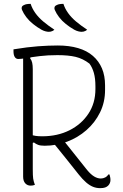

<svg xmlns="http://www.w3.org/2000/svg" viewBox="-20 -956 640 996"><path d="M295 -246Q331 -201 363.5 -160Q396 -119 432 -74Q451 -51 468.5 -40.5Q486 -30 503 -30Q515 -30 525.5 -35.5Q536 -41 542 -51H548Q550 -44 551.5 -37Q553 -30 553 -22Q553 -14 550 -6.5Q547 1 541 7Q535 13 525.5 16.5Q516 20 499 20Q480 20 462.5 13Q445 6 427 -9.5Q409 -25 389 -50Q355 -93 320.5 -136Q286 -179 251 -222ZM50 -700Q123 -712 177.5 -716Q232 -720 280 -720Q339 -720 385 -706.5Q431 -693 462 -666Q493 -639 509 -601Q525 -563 525 -513V-489Q525 -426 499 -373Q473 -320 428.5 -281Q384 -242 328 -221Q272 -200 212 -200Q190 -200 178 -204.5Q166 -209 156 -217L138 -210V-258Q152 -253 165.5 -251Q179 -249 199 -249Q278 -249 340 -280Q402 -311 438.5 -366Q475 -421 475 -494V-508Q475 -549 467 -577.5Q459 -606 444 -626Q410 -652 372.5 -661Q335 -670 278 -670Q227 -670 186.5 -665Q146 -660 118 -655Q90 -650 75 -650Q63 -650 56.5 -660.5Q50 -671 50 -690Q50 -692 50 -695Q50 -698 50 -700ZM161 3Q155 5 150 6Q145 7 139 7Q122 7 111 -5Q100 -17 100 -40Q100 -120 100 -200.5Q100 -281 100 -361.5Q100 -442 100 -522.5Q100 -603 100 -683H151L136 -654Q144 -644 147 -630.5Q150 -617 150 -597Q150 -517 150 -430.5Q150 -344 150 -255.5Q150 -167 150 -80Q150 -44 152 -30Q154 -16 161 3ZM139 -936Q147 -911 163.5 -888Q180 -865 205 -844Q230 -823 262 -802Q258 -798 253 -795.5Q248 -793 243 -792Q238 -791 233 -791Q226 -791 216 -793.5Q206 -796 195 -802Q172 -815 151.5 -831.5Q131 -848 116.5 -867Q102 -886 94 -905Q91 -912 93 -919Q95 -926 105 -930Q111 -933 116 -934Q121 -935 126.5 -935.5Q132 -936 139 -936ZM309 -936Q317 -911 333.5 -888Q350 -865 375 -844Q400 -823 432 -802Q428 -798 423 -795.5Q418 -793 413 -792Q408 -791 403 -791Q396 -791 386 -793.5Q376 -796 365 -802Q342 -815 321.5 -831.5Q301 -848 286.5 -867Q272 -886 264 -905Q261 -912 263 -919Q265 -926 275 -930Q281 -933 286 -934Q291 -935 296.5 -935.5Q302 -936 309 -936Z"/></svg>

Font: Recursive Casual Light
Style: Regular
Weight: 300
Version: Version 1.047